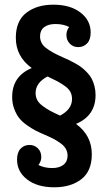

<svg xmlns="http://www.w3.org/2000/svg" viewBox="-20 -752 462 824"><path d="M306.2 -220.2Q374 -170.9 374 -89.8Q374 -17.6 329.1 17.1Q284.2 51.8 212.9 51.8Q140.1 51.8 96.7 18.3Q53.2 -15.1 53.2 -66.9Q53.2 -98.1 68.4 -114Q83.5 -129.9 106 -129.9Q128.4 -129.9 142.8 -115.2Q157.2 -100.6 157.2 -78.1Q157.2 -59.6 145 -43.9Q170.4 -30.8 204.1 -30.8Q234.4 -30.8 252.2 -44.7Q270 -58.6 270 -84Q270 -99.6 262.7 -112.8Q255.4 -126 240.2 -137Q225.1 -147.9 210.7 -155.5Q196.3 -163.1 173.8 -172.9Q149.4 -183.1 132.8 -191.7Q116.2 -200.2 95.5 -214.8Q74.7 -229.5 62.3 -245.4Q49.8 -261.2 41 -284.7Q32.2 -308.1 32.2 -335.9Q32.2 -424.8 116.2 -460Q47.9 -509.3 47.9 -589.8Q47.9 -662.1 92.8 -697Q137.7 -731.9 209 -731.9Q281.7 -731.9 325.4 -698.2Q369.1 -664.6 369.1 -612.8Q369.1 -581.5 353.8 -565.7Q338.4 -549.8 315.9 -549.8Q293.9 -549.8 279.5 -564.7Q265.1 -579.6 265.1 -602.1Q265.1 -621.1 276.9 -636.2Q252.4 -648.9 217.8 -648.9Q187 -648.9 169.4 -635.3Q151.9 -621.6 151.9 -596.2Q151.9 -566.4 176.5 -546.9Q201.2 -527.3 248 -506.8Q265.1 -499.5 277.1 -493.7Q289.1 -487.8 305.2 -478.8Q321.3 -469.7 332.3 -460.9Q343.3 -452.1 355 -439.7Q366.7 -427.2 373.8 -413.6Q380.9 -399.9 385.5 -382.1Q390.1 -364.3 390.1 -344.2Q390.1 -255.4 306.2 -220.2ZM132.8 -353Q132.8 -335.9 139.9 -322.5Q147 -309.1 163.6 -296.9Q180.2 -284.7 195.1 -276.6Q210 -268.6 237.8 -255.9Q289.1 -282.7 289.1 -327.1Q289.1 -344.2 282 -357.7Q274.9 -371.1 258.1 -383.1Q241.2 -395 226.6 -402.8Q211.9 -410.6 184.1 -423.8Q132.8 -397 132.8 -353Z"/></svg>

Font: Margherita Black
Style: Regular
Weight: 900
Designer: James Puckett
Foundry: Dunwich Type Founders
Version: Version 1.008;hotconv 1.0.109;makeotfexe 2.5.65596